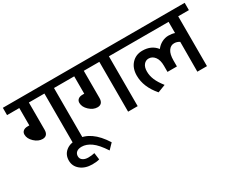

<svg xmlns="http://www.w3.org/2000/svg" viewBox="-131 -1092 2227 1823"><g transform="rotate(-30 982.0 -180.5)"><path d="M395 0V-546.4H224.6V-247.6Q224.6 -215.3 209.7 -198Q194.8 -180.7 165.5 -180.7Q119.1 -180.7 77.4 -219.5Q35.6 -258.3 35.6 -303.2Q35.6 -327.6 52.7 -341.8Q69.8 -356 100.1 -356H119.6V-546.4H-14.6V-626.5H616.7V-546.4H500V0Z M454.6 264.2Q377 264.2 327.1 224.1Q277.3 184.1 277.3 121.6Q277.3 59.1 321.3 21.7Q365.2 -15.6 442.9 -15.6Q598.1 -15.6 716.8 173.8L661.1 231.4Q602.1 140.6 550.3 104Q498.5 67.4 447.8 67.4Q410.6 67.4 391.1 84Q371.6 100.6 371.6 128.7Q371.6 156.7 394.3 172.6Q417 188.5 453.1 188.5Q489.3 188.5 522.9 180.7L532.7 254.9Q504.4 264.2 454.6 264.2Z M997.1 0V-546.4H826.7V-247.6Q826.7 -215.3 811.8 -198Q796.9 -180.7 767.6 -180.7Q721.2 -180.7 679.4 -219.5Q637.7 -258.3 637.7 -303.2Q637.7 -327.6 654.8 -341.8Q671.9 -356 702.1 -356H721.7V-546.4H587.4V-626.5H1218.8V-546.4H1102.1V0Z M1699.2 -344.2Q1661.1 -344.2 1637.2 -309.1Q1613.3 -273.9 1613.3 -206.1V-140.1H1509.8V-207.5Q1509.8 -270.5 1483.2 -305.2Q1456.5 -339.8 1417 -339.8Q1384.8 -339.8 1363.5 -313.7Q1342.3 -287.6 1342.3 -240.5Q1342.3 -193.4 1361.6 -147.7Q1380.9 -102.1 1424.3 -46.9L1339.4 -14.2Q1239.3 -129.9 1239.3 -254.4Q1239.3 -335 1284.7 -384.5Q1330.1 -434.1 1402.8 -434.1Q1501.5 -434.1 1555.7 -364.7Q1580.6 -397.5 1615.7 -415.8Q1650.9 -434.1 1688.2 -434.1Q1725.6 -434.1 1756.3 -423.8V-546.4H1189.5V-626.5H1979V-546.4H1861.8V0H1756.3L1757.3 -326.2Q1730.5 -344.2 1699.2 -344.2Z"/></g></svg>

Font: Yantramanav Medium
Style: Regular
Weight: 500
Version: Version 1.001;PS 1.0;hotconv 1.0.72;makeotf.lib2.5.5900; ttf